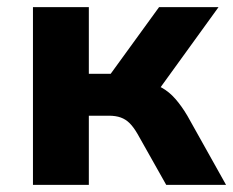

<svg xmlns="http://www.w3.org/2000/svg" viewBox="-20 -516 651 536"><path d="M72 0V-496H228V-310H289L424 -496H590L407 -243L383 -286Q410 -283 431 -271.5Q452 -260 469.5 -240Q487 -220 503 -193L611 0H444L364 -142Q353 -161 342 -172Q331 -183 317 -188Q303 -193 284 -193H228V0Z"/></svg>

Font: Nunito Sans 10pt ExtraBold
Style: Regular
Weight: 800
Designer: Vernon Adams
Foundry: Vernon Adams
Version: Version 3.101;gftools[0.9.27]